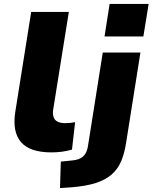

<svg xmlns="http://www.w3.org/2000/svg" viewBox="-20 -766 778 979"><path d="M242 11Q132 11 87 -41.5Q42 -94 58 -196L139 -705H331L251 -206Q248 -184 253.5 -168.5Q259 -153 274 -145.5Q289 -138 313 -138Q326 -138 339.5 -139.5Q353 -141 363 -143L347 -3Q322 4 296.5 7.5Q271 11 242 11ZM513 -580 539 -746H738L711 -580ZM286 193 290 58 349 52Q384 49 403 32.5Q422 16 428 -18L504 -498H696L623 -38Q615 15 598 55.5Q581 96 549.5 123.5Q518 151 468.5 167Q419 183 345 189Z"/></svg>

Font: Nunito Sans 10pt SemiExpanded Black
Style: Italic
Weight: 900
Width: 6
Italic angle: -9°
Designer: Vernon Adams
Foundry: Vernon Adams
Version: Version 3.101;gftools[0.9.27]